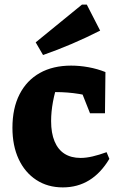

<svg xmlns="http://www.w3.org/2000/svg" viewBox="-20 -801 516 834"><path d="M253 13Q187 13 137.5 -19.5Q88 -52 61 -110Q34 -168 34 -246Q34 -331 65 -391.5Q96 -452 153 -484Q210 -516 289 -516Q326 -516 364.5 -509Q403 -502 438 -488L419 -369Q326 -401 222 -401Q206 -401 191 -398Q176 -395 162 -390L234 -449Q218 -402 210 -358.5Q202 -315 202 -275Q202 -223 217 -187Q232 -151 260.5 -133Q289 -115 330 -115Q354 -115 382 -121.5Q410 -128 443 -140L455 -111Q381 13 253 13ZM371 -309 300 -488H438L436 -309ZM167 -562 135 -617 336 -781H357L415 -668Q354 -637 292 -610.5Q230 -584 167 -562Z"/></svg>

Font: Piazzolla Thin Black
Style: Regular
Weight: 900
Version: Version 2.005